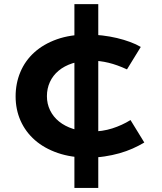

<svg xmlns="http://www.w3.org/2000/svg" viewBox="-20 -754 785 931"><path d="M340.8 -733.9H456.5V157.2H340.8ZM55.7 -286.6Q55.7 -350.1 78.9 -405Q102.1 -460 146.7 -500.2Q191.4 -540.5 256.1 -563.5Q320.8 -586.4 403.8 -586.4Q439.9 -586.4 476.6 -582Q513.2 -577.6 547.1 -569.6Q581.1 -561.5 610.8 -550.5Q640.6 -539.6 662.6 -526.4L595.7 -417.5Q548.3 -439.5 506.1 -449.7Q463.9 -460 420.4 -460Q370.6 -460 331.1 -447Q291.5 -434.1 263.9 -410.9Q236.3 -387.7 221.9 -356.2Q207.5 -324.7 207.5 -287.6Q207.5 -250.5 222.9 -219Q238.3 -187.5 266.4 -164.8Q294.4 -142.1 334.2 -129.2Q374 -116.2 422.9 -116.2Q476.6 -116.2 524.2 -131.3Q571.8 -146.5 612.8 -171.9L679.7 -63Q653.8 -47.4 623.5 -33.9Q593.3 -20.5 558.8 -10.7Q524.4 -1 486.6 4.6Q448.7 10.3 408.2 10.3Q325.7 10.3 260.3 -12.2Q194.8 -34.7 149.4 -74.5Q104 -114.3 79.8 -168.5Q55.7 -222.7 55.7 -286.6Z"/></svg>

Font: Krona One
Style: Regular
Weight: 400
Version: Version 1.003